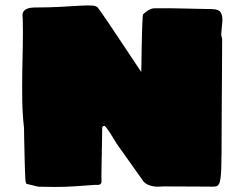

<svg xmlns="http://www.w3.org/2000/svg" viewBox="-20 -701 913 722"><path d="M813.5 -224.1Q813.5 -168 813.2 -129.6Q813 -91.3 812 -66.2Q811 -41 808.8 -27.3Q806.6 -13.7 802.5 -7.6Q798.3 -1.5 792 -0.2Q785.6 1 776.4 1Q776.9 1 759.3 0.7Q741.7 0.5 714.6 0.5Q687.5 0.5 655.3 0.2Q623 0 594.2 0Q588.4 0 579.6 0.7Q570.8 1.5 560.8 0.2Q550.8 -1 540 -4.9Q529.3 -8.8 520 -18.1L418.5 -161.1Q416.5 -164.6 409.9 -175.3Q403.3 -186 396 -197.8Q388.7 -209.5 381.8 -218.5Q375 -227.5 372.1 -227.5Q368.2 -227.5 366.2 -225.1Q364.3 -222.7 364.3 -219.7Q364.3 -212.9 364 -198.2Q363.8 -183.6 363.5 -165Q363.3 -146.5 362.8 -126.2Q362.3 -106 362.1 -88.1Q361.8 -70.3 361.6 -56.4Q361.3 -42.5 361.3 -37.1Q361.3 -28.8 361.8 -22.7Q362.3 -16.6 360.6 -12.5Q358.9 -8.3 354 -6.6Q349.1 -4.9 338.4 -5.9Q298.3 -2.9 262.2 -0.5Q226.1 2 186 2Q179.7 2 169.4 1.7Q159.2 1.5 149.4 1.5Q139.6 1.5 132.1 1.2Q124.5 1 124 1L79.1 -9.8L76.2 -18.1Q75.7 -18.1 75.2 -29.1Q74.7 -40 74 -57.6Q73.2 -75.2 72.8 -97.2Q72.3 -119.1 71.8 -141.6Q71.3 -164.1 70.8 -184.8Q70.3 -205.6 70.3 -220.2Q64.5 -271.5 63.7 -323.2Q63 -375 63.7 -426.5Q64.5 -478 65.7 -529.8Q66.9 -581.5 65.4 -633.8Q63 -646.5 66.7 -654.3Q70.3 -662.1 77.9 -666.3Q85.4 -670.4 95 -671.6Q104.5 -672.9 113.8 -672.9Q165.5 -672.9 206.8 -675.3Q248 -677.7 277.8 -679.4Q307.6 -681.2 325.2 -680.2Q342.8 -679.2 348.1 -671.9Q351.1 -668 360.4 -655Q369.6 -642.1 382.8 -622.6Q396 -603 412.1 -578.9Q428.2 -554.7 445.3 -529.1Q462.4 -503.4 479.5 -477.8Q496.6 -452.1 511.2 -430.2Q511.7 -447.8 512 -470.5Q512.2 -493.2 512.7 -517.1Q513.2 -541 513.7 -564Q514.2 -586.9 514.9 -605.2Q515.6 -623.5 516.4 -634.8Q517.1 -646 518.1 -647Q520 -648.9 524.4 -652.8Q528.8 -656.7 534.9 -660.9Q541 -665 548.6 -667.7Q556.2 -670.4 564.5 -669.9H621.1Q622.6 -669.9 633.8 -669.7Q645 -669.4 661.1 -669.2Q677.2 -668.9 696 -668.5Q714.8 -668 731 -667.7Q747.1 -667.5 758.1 -667.2Q769 -667 770 -667Q781.7 -667 790.5 -665.5Q799.3 -664.1 804.9 -659.7Q810.5 -655.3 813.5 -647Q816.4 -638.7 816.4 -625Q816.4 -622.1 815.7 -614.7Q814.9 -607.4 814.2 -598.9Q813.5 -590.3 812.7 -582.5Q812 -574.7 812 -570.8Q812 -566.9 813.7 -562Q815.4 -557.1 815.4 -551.8Q815.4 -545.4 815.2 -520.5Q814.9 -495.6 814.9 -461.7Q814.9 -427.7 814.5 -389.2Q814 -350.6 814 -316.2Q814 -281.7 813.7 -256.6Q813.5 -231.4 813.5 -224.1Z"/></svg>

Font: Sigmar One
Style: Regular
Weight: 400
Version: Version 1.000